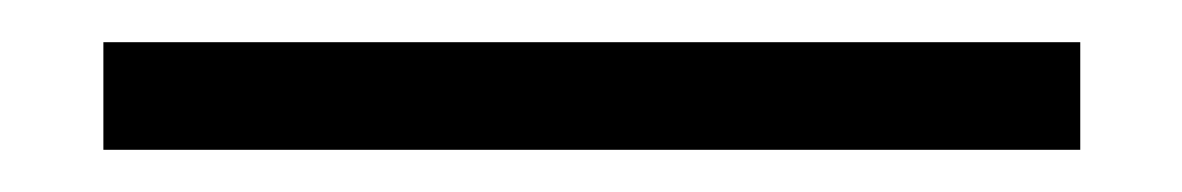

<svg xmlns="http://www.w3.org/2000/svg" viewBox="-20 51 560 91"><path d="M29 71H492V122H29Z"/></svg>

Font: Statis Sans Light
Style: Regular
Weight: 300
Designer: bBox Type GmbH
Foundry: bBox Type GmbH
Version: Version 1.000